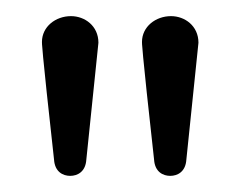

<svg xmlns="http://www.w3.org/2000/svg" viewBox="-20 -827 312 238"><path d="M47 -629C48 -614 58 -609 67 -609C76 -609 86 -614 87 -629L102 -774C102 -795 85 -807 68 -807C49 -807 32 -794 32 -775C32 -774 31 -773 47 -629ZM171 -629C172 -614 182 -609 191 -609C200 -609 210 -614 211 -629L226 -774C226 -795 209 -807 192 -807C173 -807 156 -794 156 -775C156 -774 155 -773 171 -629Z"/></svg>

Font: Fabada
Style: Regular
Weight: 400
Designer: deFharo
Foundry: deFharo.com
Version: Version 4.000 2011 initial release